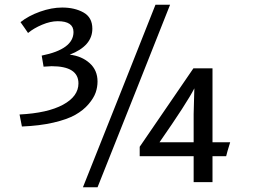

<svg xmlns="http://www.w3.org/2000/svg" viewBox="-20 -773 1116 815"><path d="M73 -236 63 -287Q182 -293 247.5 -328.5Q313 -364 313 -419Q313 -492 199 -492L165 -490L157 -537Q292 -564 292 -637Q292 -683 225 -683Q194 -683 158.5 -668Q123 -653 99 -633Q95 -639 84 -655Q73 -671 67 -679Q101 -706 150 -723.5Q199 -741 244 -741Q297 -741 334.5 -720Q372 -699 372 -651Q372 -578 276 -541Q327 -535 360.5 -505Q394 -475 394 -427Q394 -403 386 -380Q378 -357 356 -331Q334 -305 299.5 -285.5Q265 -266 206.5 -252.5Q148 -239 73 -236ZM394 22H332Q392 -128 503 -407.5Q614 -687 640 -753H702Q676 -687 565 -407.5Q454 -128 394 22ZM882 0H802V-110H573V-150L801 -483H882V-169H957Q943 -124 940 -110H882ZM802 -169V-289Q802 -306 803.5 -346Q805 -386 805 -398Q774 -337 657 -169Z"/></svg>

Font: Rosario
Style: Regular
Weight: 400
Designer: Hector Gatti
Foundry: Omnibus-Type
Version: Version 1.004